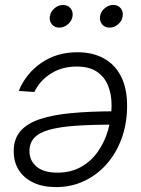

<svg xmlns="http://www.w3.org/2000/svg" viewBox="-20 -743 566 773"><path d="M292 -532.7Q352.1 -532.7 397 -508.5Q441.9 -484.4 466.8 -436.3Q491.7 -388.2 491.7 -316.9Q491.7 -247.6 470.5 -187.7Q449.2 -127.9 410.4 -83.5Q371.6 -39.1 319.3 -14.4Q267.1 10.3 205.6 10.3Q152.8 10.3 114.5 -7.8Q76.2 -25.9 55.7 -58.3Q35.2 -90.8 35.2 -134.3Q35.2 -183.6 62 -214.8Q88.9 -246.1 140.9 -263.4Q192.9 -280.8 269.5 -287.8Q346.2 -294.9 445.8 -294.9L438 -241.2Q347.7 -241.2 283.4 -236.6Q219.2 -231.9 178.2 -220.5Q137.2 -209 117.9 -188Q98.6 -167 98.6 -134.8Q98.6 -96.2 127.4 -72Q156.2 -47.9 210.9 -47.9Q265.1 -47.9 305.9 -70.8Q346.7 -93.8 374 -132.6Q401.4 -171.4 415.3 -220Q429.2 -268.6 429.2 -319.3Q429.2 -363.3 415 -398.4Q400.9 -433.6 370.1 -454.3Q339.4 -475.1 288.6 -475.1Q229.5 -475.1 184.8 -446.8Q140.1 -418.5 118.2 -372.6L55.7 -377Q83.5 -446.3 145.8 -489.5Q208 -532.7 292 -532.7ZM420.9 -631.8Q401.9 -631.8 390.9 -645.3Q379.9 -658.7 382.8 -677.2Q385.7 -696.3 401.4 -709.7Q417 -723.1 436 -723.1Q455.1 -723.1 466.1 -709.7Q477.1 -696.3 473.6 -677.2Q471.2 -658.7 455.6 -645.3Q439.9 -631.8 420.9 -631.8ZM218.8 -631.8Q199.7 -631.8 188.7 -645.3Q177.7 -658.7 180.7 -677.2Q183.6 -696.3 199.5 -709.7Q215.3 -723.1 233.9 -723.1Q252.9 -723.1 263.9 -709.7Q274.9 -696.3 272 -677.2Q269 -658.7 253.4 -645.3Q237.8 -631.8 218.8 -631.8Z"/></svg>

Font: Inter 28pt Light
Style: Italic
Weight: 300
Italic angle: -9.3988°
Designer: Rasmus Andersson
Foundry: rsms
Version: Version 4.001;git-66647c0bb